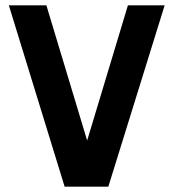

<svg xmlns="http://www.w3.org/2000/svg" viewBox="-20 -696 646 716"><path d="M384 0 594 -676H457L305 -172L153 -676H13L221 0Z"/></svg>

Font: Fog Sans
Style: Bold
Weight: 700
Foundry: Intel Corporation
Version: Version 1.00